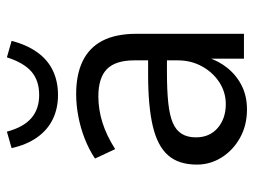

<svg xmlns="http://www.w3.org/2000/svg" viewBox="-112 -634 754 571"><g transform="rotate(-90 265.5 -348.0)"><path d="M226 9Q179 9 142 -11.5Q105 -32 83.5 -66Q62 -100 62 -140Q62 -194 89.5 -225.5Q117 -257 176 -271Q235 -285 329 -285H385V-229H335Q282 -229 245 -225Q208 -221 186 -211.5Q164 -202 153.5 -185Q143 -168 143 -143Q143 -102 171 -78Q199 -54 242 -54Q277 -54 306.5 -73Q336 -92 354 -124.5Q372 -157 372 -197V-326Q372 -382 346 -407.5Q320 -433 265 -433Q226 -433 187.5 -421Q149 -409 108 -383L80 -443Q107 -461 139 -473.5Q171 -486 205 -492.5Q239 -499 272 -499Q330 -499 370 -479.5Q410 -460 430.5 -420.5Q451 -381 451 -319V0H377V-109H381Q370 -74 348 -47.5Q326 -21 295.5 -6Q265 9 226 9ZM269 -553Q229 -553 197 -568.5Q165 -584 143 -615Q121 -646 111 -691L160 -705Q173 -656 200 -632.5Q227 -609 269 -609Q312 -609 338.5 -632Q365 -655 381 -705L430 -691Q418 -645 395.5 -614Q373 -583 341 -568Q309 -553 269 -553Z"/></g></svg>

Font: Nunito Sans 10pt SemiCondensed
Style: Regular
Weight: 400
Width: 4
Designer: Vernon Adams
Foundry: Vernon Adams
Version: Version 3.101;gftools[0.9.27]